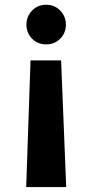

<svg xmlns="http://www.w3.org/2000/svg" viewBox="-20 -550 381 790"><path d="M252.4 219.6H87.8L105.6 -301.4H231.4ZM170 -530.4Q205 -530.4 228.1 -506.2Q251.2 -482 251.2 -448.6Q251.2 -414.8 228.1 -391.1Q205 -367.4 170 -367.4Q134.6 -367.4 111.7 -391.1Q88.8 -414.8 88.8 -448.6Q88.8 -482 111.7 -506.2Q134.6 -530.4 170 -530.4Z"/></svg>

Font: Be Vietnam Pro Variable Thin
Style: Regular
Weight: 100
Designer: Lam Bao, Tony Le, Vietanh Nguyen
Foundry: Yellow Type Foundry
Version: Version 1.002